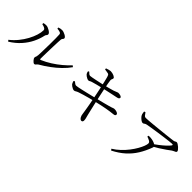

<svg xmlns="http://www.w3.org/2000/svg" viewBox="128 -1730 2744 2744"><g transform="rotate(45 1500.0 -358.0)"><path d="M427.2 -669.7Q446.3 -677 461.2 -679.4Q476.1 -681.9 492.5 -681.9Q507.6 -681.9 525.7 -675.9Q543.8 -670 560.2 -660.9Q576.6 -651.8 587.2 -641.6Q597.7 -631.5 597.7 -622.2Q597.7 -611.4 592.7 -605.4Q587.7 -599.5 581.9 -591.9Q576.2 -584.4 574.8 -569.1Q573.3 -555.6 571.6 -518.6Q569.9 -481.6 568.3 -432.8Q566.7 -384.1 565.3 -333.3Q563.9 -282.4 563 -240.3Q562.1 -198.1 562.3 -175.5Q562.3 -157.2 578.1 -163.5Q650.4 -194.3 719.1 -237.9Q787.9 -281.5 848.2 -332.1Q908.6 -382.8 954.8 -433L975.7 -415.9Q933.1 -354.7 872.9 -296.7Q812.8 -238.7 744.3 -188.3Q675.9 -137.9 607.4 -98.6Q595.7 -92.2 586.9 -82.1Q578.2 -72 569.9 -64.3Q561.7 -56.7 551.2 -56.7Q542.9 -56.7 532.4 -64.4Q521.8 -72.1 511.8 -83.4Q501.8 -94.7 495.5 -105.7Q489.1 -116.7 489.1 -124.2Q489.1 -133.8 491.9 -140.5Q494.7 -147.1 498.5 -157.6Q502.2 -168 503.4 -187.8Q504.6 -204.8 506 -243.6Q507.4 -282.5 508.3 -332.9Q509.2 -383.4 510 -436.3Q510.7 -489.3 510.2 -535.2Q509.7 -581.2 507.7 -610.2Q506.7 -629.3 487.2 -637.5Q467.7 -645.7 429 -648.6ZM231.1 -541.8V-563.1Q242.4 -566.4 257.9 -569.1Q273.3 -571.7 288.8 -570.1Q302.3 -569.3 320 -562.3Q337.7 -555.3 355.1 -544.6Q372.5 -534 383.8 -522Q395 -510 395 -498.6Q395 -483.1 385 -474Q375 -464.8 371 -446.4Q354.8 -370.1 317.1 -293.2Q279.4 -216.2 217 -146.2Q154.6 -76.1 63.1 -19.4L45.8 -40.1Q105.8 -87 153.9 -146.1Q202.1 -205.1 236.1 -267.9Q270 -330.7 288.2 -389.1Q306.4 -447.5 306.4 -493.1Q306.4 -508.5 292.7 -518.4Q278.9 -528.2 261 -533.7Q243.2 -539.1 231.1 -541.8Z M1321.3 -738.1Q1340.2 -745.5 1363.5 -751.7Q1386.8 -758 1398.7 -758Q1415.3 -758 1432.5 -754.1Q1449.8 -750.2 1464.6 -743.6Q1479.4 -736.9 1488.6 -729Q1497.7 -721 1498.2 -713.2Q1498.8 -703.9 1495.1 -696.9Q1491.4 -689.8 1488.4 -680.8Q1485.4 -671.8 1487.2 -656.2Q1490.8 -626.5 1496.1 -599.1Q1501.4 -571.7 1510.6 -524.8Q1524.1 -456.8 1538.9 -389.6Q1553.7 -322.4 1567 -262.3Q1580.4 -202.1 1591.7 -155.7Q1602.9 -109.3 1608.9 -83.1Q1617.4 -49.9 1622.8 -29.5Q1628.1 -9.1 1628.1 11.5Q1628.1 22.1 1622.1 31.8Q1616.1 41.6 1600.8 41.8Q1590.6 41.8 1580.2 33Q1569.7 24.3 1562.1 11.2Q1554.6 -1.8 1551.1 -15Q1549.1 -23.6 1545.7 -44.9Q1542.2 -66.1 1538.2 -94.3Q1534.2 -122.5 1529 -150.3Q1524.4 -179.7 1516.9 -219.1Q1509.4 -258.5 1501 -301.6Q1492.6 -344.7 1484.3 -385.7Q1476 -426.7 1469 -460.4Q1462 -494.2 1457 -513.8Q1449.2 -548.1 1440.9 -584.9Q1432.6 -621.7 1424.6 -651.2Q1416.6 -680.6 1409.8 -692.5Q1404.6 -702.9 1390.6 -707Q1376.5 -711.1 1359.3 -712.7Q1342 -714.3 1323.9 -717.5ZM1169.2 -527.6 1185.9 -535.8Q1198.8 -523.4 1210.4 -512.6Q1222 -501.8 1238.6 -501.8Q1248.2 -501.8 1274 -506.6Q1299.7 -511.4 1334.2 -518.5Q1368.6 -525.7 1405.4 -533.7Q1442.3 -541.7 1472.9 -549.1Q1514 -559.8 1552.2 -569.8Q1590.3 -579.9 1623.2 -590.1Q1654.8 -600.5 1669.1 -607.7Q1683.4 -614.9 1690.2 -615.7Q1701 -616.4 1714 -615.1Q1727 -613.8 1738.3 -610.1Q1749.6 -606.5 1757.1 -600.2Q1764.6 -593.9 1764.6 -585.1Q1764.6 -572.8 1754.2 -565.4Q1743.8 -557.9 1725.4 -554.3Q1693.1 -548.1 1647.5 -538.1Q1602 -528.1 1558 -518.6Q1514.1 -509.1 1485.9 -502.1Q1439.2 -491.3 1394.2 -480Q1349.1 -468.7 1315.2 -457.8Q1294.5 -451 1285.7 -444.6Q1276.8 -438.1 1263 -438.1Q1253.3 -438.1 1237.4 -445.4Q1221.5 -452.6 1206.9 -463.4Q1192.2 -474.2 1185.2 -483.5Q1178 -492.8 1175.1 -502.5Q1172.2 -512.2 1169.2 -527.6ZM1120.7 -282.5 1138.3 -293.8Q1157.6 -277.1 1170.4 -269.2Q1183.2 -261.3 1194.5 -261.3Q1204.5 -261.3 1231.8 -266.5Q1259.1 -271.7 1296.7 -280.2Q1334.3 -288.6 1375.7 -298.6Q1417.1 -308.6 1455.3 -317.8Q1493.4 -326.9 1520.7 -334.5Q1549.8 -341.4 1586.4 -350.5Q1623 -359.6 1659.6 -369Q1696.1 -378.4 1725 -386.6Q1753.9 -394.8 1768.2 -399Q1789.2 -405.2 1796 -408.9Q1802.8 -412.5 1809.8 -413.3Q1832.6 -414.9 1852.1 -410.3Q1871.7 -405.8 1883.8 -397.2Q1895.9 -388.6 1895.9 -377.5Q1895.9 -368.2 1889.7 -360.1Q1883.6 -352 1864.2 -349.7Q1827.9 -345.7 1795.1 -341.4Q1762.2 -337.1 1725.5 -330.3Q1688.9 -323.5 1641.7 -313.4Q1594.5 -303.3 1529.5 -287.7Q1493.5 -279.3 1448.7 -266.9Q1403.8 -254.4 1361 -242.3Q1318.2 -230.2 1288.5 -219.3Q1260.9 -209.7 1248.1 -200.3Q1235.3 -190.9 1219.2 -190.7Q1208.8 -190.7 1193.2 -197.6Q1177.5 -204.6 1162.9 -214.9Q1148.2 -225.2 1139.8 -235.4Q1134.4 -243.1 1129.9 -254.6Q1125.4 -266.2 1120.7 -282.5Z M2142.8 -687.7 2164.3 -694Q2179.6 -671.6 2192.2 -655.3Q2204.9 -639 2226.7 -639Q2242.6 -639 2282.1 -641.9Q2321.6 -644.8 2374.6 -650.1Q2427.5 -655.4 2484.4 -661.2Q2541.3 -667 2593.7 -672.8Q2646.1 -678.6 2684.4 -683.1Q2722.6 -687.6 2736.9 -689.8Q2752.5 -692.4 2762.3 -699.8Q2772.1 -707.3 2784.4 -707.3Q2794.3 -707.3 2810.4 -697.4Q2826.6 -687.5 2843.2 -673.1Q2859.8 -658.6 2871.1 -643.6Q2882.4 -628.5 2882.4 -618.2Q2882.4 -606.9 2871.3 -600.1Q2860.2 -593.2 2845.7 -587.8Q2831.1 -582.4 2819.7 -574.1Q2796.4 -556.3 2755.3 -527.1Q2714.3 -497.8 2664.5 -466.6Q2614.7 -435.5 2563.7 -408.1L2544 -437Q2587.3 -465.2 2631.1 -499.1Q2675 -533 2710.4 -565.8Q2745.8 -598.5 2762.3 -620.9Q2771.9 -635.4 2768.9 -639.6Q2765.9 -643.8 2750.3 -643.8Q2736.1 -643.8 2697 -639.5Q2657.9 -635.2 2605.4 -628.1Q2553 -621.1 2496.6 -613Q2440.2 -604.8 2389.6 -596.7Q2339 -588.6 2305.5 -582.2Q2286.5 -578.5 2277 -572.4Q2267.6 -566.2 2260.8 -561.3Q2254 -556.3 2241.7 -556.3Q2229.4 -556.3 2212.2 -567.7Q2195 -579.1 2179.3 -595.3Q2163.5 -611.5 2156.3 -626.6Q2149.7 -640.2 2147.4 -655.6Q2145.1 -671 2142.8 -687.7ZM2428.3 -467.4 2433.2 -488.8Q2454.5 -489.3 2469.1 -488.6Q2483.6 -487.8 2496.7 -485.5Q2526.9 -480.7 2550.4 -470.7Q2573.9 -460.8 2585.3 -449.2Q2594.2 -441 2596.8 -433.4Q2599.4 -425.9 2594.2 -410.9Q2557 -309.1 2506.1 -227Q2455.2 -145 2382.4 -79.2Q2309.7 -13.3 2204.4 40.8L2187.7 19.5Q2247.1 -16.7 2297.1 -64.3Q2347.1 -111.9 2386.4 -163Q2425.7 -214.1 2453.1 -262.2Q2480.5 -310.4 2494.9 -348.5Q2509.2 -386.6 2509.2 -406.6Q2509.2 -429.8 2485 -443.2Q2460.9 -456.5 2428.3 -467.4Z"/></g></svg>

Font: Noto Serif KR
Style: Regular
Weight: 200
Designer: Ryoko NISHIZUKA 西塚涼子 (kana & ideographs); Frank Grießhammer (Latin, Greek & Cyrillic); Wenlong ZHANG 张文龙 (bopomofo); San
Foundry: Adobe
Version: Version 2.001;hotconv 1.1.0;makeotfexe 2.6.0